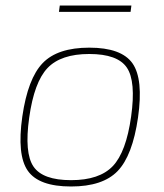

<svg xmlns="http://www.w3.org/2000/svg" viewBox="-20 -665 597 697"><path d="M454 -622H194L197 -645H457ZM304 -492Q421 -492 461 -435Q501 -378 481 -238Q461 -100 407 -44Q353 12 238 12Q121 12 81 -45Q41 -102 61 -242Q81 -380 135 -436Q189 -492 304 -492ZM86 -238Q68 -110 101.5 -60.5Q135 -11 238 -11Q341 -11 389.5 -62Q438 -113 456 -242Q474 -370 440.5 -419.5Q407 -469 304 -469Q201 -469 152.5 -418Q104 -367 86 -238Z"/></svg>

Font: Ezarion Thin
Style: Italic
Weight: 250
Italic angle: -8°
Designer: Natanael Gama
Version: Version 1.001;PS 001.001;hotconv 1.0.70;makeotf.lib2.5.58329